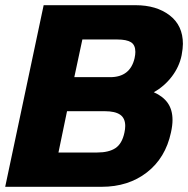

<svg xmlns="http://www.w3.org/2000/svg" viewBox="-25 -719 724 739"><path d="M143 -699H497Q577 -699 628 -660Q679 -621 679 -550Q679 -533 674 -506Q665 -462 636.5 -424.5Q608 -387 567 -364Q603 -348 621 -322Q639 -296 639 -257Q639 -236 633 -209Q612 -111 540.5 -55.5Q469 0 366 0H-5ZM399 -422Q476 -422 493 -495Q496 -509 496 -519Q496 -546 479 -556.5Q462 -567 427 -567H292L261 -422ZM349 -132Q394 -132 419.5 -149Q445 -166 454 -209Q457 -223 457 -234Q457 -264 437.5 -277.5Q418 -291 378 -291H233L200 -132Z"/></svg>

Font: Prompt
Style: Bold Italic
Weight: 700
Italic angle: -12°
Designer: Katatrad Team
Foundry: CadsonDemak
Version: Version 1.001